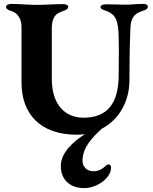

<svg xmlns="http://www.w3.org/2000/svg" viewBox="-20 -675 785 982"><path d="M710 -655C672 -655 657 -651 620 -651C589 -651 572 -653 524 -653C506 -653 494 -649 494 -639C494 -626 519 -622 534 -615C572 -596 585 -572 587 -483C589 -422 587 -344 587 -292C587 -145 528 -73 407 -73C318 -73 245 -134 245 -271V-533C245 -578 262 -601 282 -610C304 -620 329 -625 329 -639C329 -649 318 -654 302 -654C264 -654 205 -650 167 -650C128 -650 79 -655 37 -655C22 -655 11 -649 11 -640C11 -631 19 -624 39 -618C72 -609 90 -575 90 -538V-253C90 -93 185 14 373 14C387 14 400 13 414 11C354 50 291 106 291 174C291 245 339 287 410 287C481 287 548 232 548 184C548 171 542 166 535 166C531 166 526 168 523 171C507 187 486 201 458 201C425 201 402 179 402 147C402 78 455 25 501 -17C585 -61 641 -150 642 -262C642 -350 643 -430 647 -531C649 -579 664 -606 709 -619C727 -624 736 -631 736 -640C736 -652 725 -655 710 -655Z"/></svg>

Font: EB Garamond
Style: Bold
Weight: 700
Designer: Georg Duffner and Octavio Pardo
Foundry: Georg Duffner
Version: Version 1.000;PS 001.000;hotconv 1.0.88;makeotf.lib2.5.64775